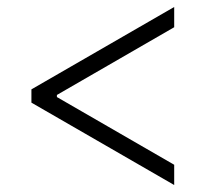

<svg xmlns="http://www.w3.org/2000/svg" viewBox="-20 -591 589 550"><path d="M70 -335 479 -571V-513L143 -319V-313L479 -119V-61L70 -297Z"/></svg>

Font: 42dot Sans Light Light
Style: Regular
Weight: 300
Version: Version 1.000